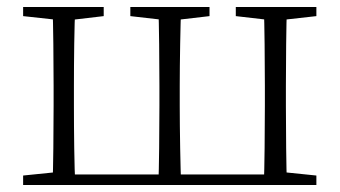

<svg xmlns="http://www.w3.org/2000/svg" viewBox="-20 -528 969 548"><path d="M130 0H195C192 -48 191 -158 191 -226V-283C191 -349 192 -460 195 -508H130C132 -460 133 -349 133 -283V-226C133 -158 132 -48 130 0ZM432 0H497C495 -48 493 -158 493 -226V-283C493 -349 495 -460 497 -508H432C434 -460 435 -349 435 -283V-226C435 -158 434 -48 432 0ZM733 0H799C797 -48 796 -158 796 -226V-283C796 -349 797 -460 799 -508H733C735 -460 736 -349 736 -283V-226C736 -158 735 -48 733 0ZM46 -482 156 -470H174L276 -482V-508H46ZM352 -482 457 -470H475L578 -482V-508H352ZM653 -482 757 -470H776L883 -482V-508H653ZM46 0H163V-38H154L46 -27ZM765 0H883V-27L776 -38H765ZM163 0H765V-30H163Z"/></svg>

Font: Source Han Serif CN VF
Style: Regular
Weight: 250
Designer: Ryoko NISHIZUKA 西塚涼子 (kana & ideographs); Frank Grießhammer (Latin, Greek & Cyrillic); Wenlong ZHANG 张文龙 (bopomofo); San
Foundry: Adobe
Version: Version 2.002;hotconv 1.1.0;makeotfexe 2.6.0